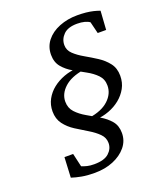

<svg xmlns="http://www.w3.org/2000/svg" viewBox="-129 -763 719 855"><g transform="rotate(-20 230.5 -335.5)"><path d="M172.9 7.8Q137.7 7.8 111.3 2.9Q85 -2 64.5 -8.8L69.3 -104.5H110.4L125 -41Q136.7 -36.1 150.4 -32.7Q164.1 -29.3 183.6 -29.3Q231.4 -29.3 253.4 -49.3Q275.4 -69.3 275.4 -96.7Q275.4 -122.1 256.8 -140.6Q238.3 -159.2 210.4 -175.8Q182.6 -192.4 154.3 -210.4Q126 -228.5 107.4 -253.4Q88.9 -278.3 88.9 -313.5Q88.9 -344.7 103 -370.6Q117.2 -396.5 140.6 -415Q164.1 -433.6 194.3 -444.8Q224.6 -456.1 255.9 -457L281.2 -440.4Q220.7 -430.7 189 -401.4Q157.2 -372.1 157.2 -335Q157.2 -304.7 176.3 -284.2Q195.3 -263.7 223.6 -247.6Q252 -231.4 280.3 -214.8Q308.6 -198.2 327.6 -175.8Q346.7 -153.3 346.7 -118.2Q346.7 -81.1 323.2 -52.7Q299.8 -24.4 260.7 -8.3Q221.7 7.8 172.9 7.8ZM259.8 -213.9 233.4 -231.4Q293.9 -240.2 326.2 -270Q358.4 -299.8 358.4 -338.9Q358.4 -369.1 338.9 -389.2Q319.3 -409.2 291.5 -424.3Q263.7 -439.5 235.4 -455.6Q207 -471.7 188 -494.6Q168.9 -517.6 168.9 -552.7Q168.9 -590.8 191.4 -619.1Q213.9 -647.5 252.9 -663.1Q292 -678.7 337.9 -678.7Q360.4 -678.7 379.4 -676.8Q398.4 -674.8 414.6 -670.9Q430.7 -667 443.4 -662.1L437.5 -573.2H397.5L383.8 -628.9Q375 -635.7 359.9 -639.6Q344.7 -643.6 325.2 -643.6Q281.2 -643.6 260.3 -622.6Q239.3 -601.6 239.3 -573.2Q239.3 -548.8 258.3 -530.8Q277.3 -512.7 305.7 -496.6Q334 -480.5 361.3 -462.9Q388.7 -445.3 407.7 -420.9Q426.8 -396.5 426.8 -360.4Q426.8 -328.1 412.6 -302.2Q398.4 -276.4 375 -257.3Q351.6 -238.3 321.8 -227.1Q292 -215.8 259.8 -213.9Z"/></g></svg>

Font: Crimson Pro ExtraLight Light
Style: Italic
Weight: 300
Italic angle: -12°
Version: Version 1.002